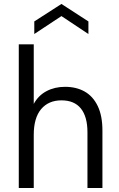

<svg xmlns="http://www.w3.org/2000/svg" viewBox="-20 -942 597 962"><path d="M74.1 0V-720H149.1V-421.3Q171.8 -463.4 212.8 -485.2Q253.9 -507 305.9 -507Q362.4 -507 404.3 -483.3Q446.2 -459.5 469.7 -410.6Q493.2 -361.7 493.2 -287.7V0H418.2V-279Q418.2 -357.1 385.4 -398.2Q352.6 -439.2 287.8 -439.2Q223.2 -439.2 186.1 -395.3Q149.1 -351.3 149.1 -265.9V0ZM151.8 -771.6V-834.6L287.8 -922.2L423 -834.6V-771.6L287.8 -861.4Z"/></svg>

Font: Envelope Sans Variable
Style: Regular
Weight: 500
Designer: Andreas Rasmussen / Norman Anderson
Foundry: mail.de GmbH
Version: Version 1.150